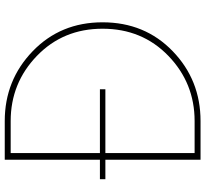

<svg xmlns="http://www.w3.org/2000/svg" viewBox="-48 -817 865 809"><g transform="rotate(-90 384.5 -412.5)"><path d="M116 -825H279Q451 -825 573 -707.5Q695 -590 695 -413Q695 -235 573.5 -117.5Q452 0 279 0H116V-401H34V-424H116ZM144 -800V-424H413V-401H144V-25H279Q439 -25 553.5 -135.5Q668 -246 668 -413Q668 -579 553.5 -689.5Q439 -800 279 -800Z"/></g></svg>

Font: Spartan MB
Style: Regular
Weight: 250
Designer: Matt Bailey
Foundry: Matt Bailey
Version: Version 1.000